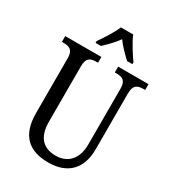

<svg xmlns="http://www.w3.org/2000/svg" viewBox="-221 -1049 1059 1178"><g transform="rotate(30 308.0 -460.5)"><path d="M195 -784V-771H233C264 -801 299 -835 325 -872C351 -835 387 -801 418 -771H456V-784C429 -822 387 -886 369 -931H282C264 -886 222 -822 195 -784ZM310 10C450 10 522 -72 522 -205V-601C522 -664 552 -673 592 -673H603V-714H388V-673H399C439 -673 468 -664 468 -605V-207C468 -117 422 -49 328 -49C246 -49 189 -93 189 -210V-601C189 -664 218 -673 258 -673H269V-714H13V-673H25C64 -673 94 -664 94 -605V-216C94 -53 177 10 310 10Z"/></g></svg>

Font: Noto Serif Sinhala Condensed
Style: Regular
Weight: 400
Width: 3
Designer: Jelle Bosma - Monotype Design Team
Foundry: Monotype Imaging Inc.
Version: Version 2.007